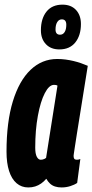

<svg xmlns="http://www.w3.org/2000/svg" viewBox="-20 -813 405 843"><path d="M250.8 10Q234.4 10 221.8 5.9Q209.2 1.9 200 -6.6Q190.8 -15.1 183.2 -28.1Q172.7 -15.8 160.6 -7.3Q148.4 1.2 134.6 5.6Q120.7 10 104.2 10Q74.3 10 52.8 -8.5Q31.2 -26.9 19.9 -62.2Q8.6 -97.5 8.6 -146.9Q8.6 -277.2 36.4 -368Q64.2 -458.8 114.2 -506.4Q164.2 -554 231.2 -554Q250.1 -554 268 -551.6Q285.8 -549.2 303 -545.1Q320.1 -541 335.6 -535.6Q351 -530.1 365.4 -524Q347.6 -412.9 336.1 -340.9Q324.5 -268.9 317.8 -226.8Q311 -184.6 308.1 -164.2Q305.1 -143.8 304.1 -137.3Q303.1 -130.7 303.1 -128.7Q303.1 -120.2 306 -116Q308.9 -111.7 317.1 -111.7Q320.9 -111.7 324.8 -112.3Q328.6 -112.9 332.7 -114.8L318.8 -9.8Q307 -1.6 288.6 4.2Q270.2 10 250.8 10ZM182.3 -119.7 232.4 -437Q228.9 -439.2 225.3 -439.8Q221.6 -440.4 216.9 -440.4Q195.6 -440.4 176.7 -403.9Q157.8 -367.4 146.3 -304.7Q134.7 -242 134.7 -164.3Q134.7 -138.1 141.5 -124.9Q148.3 -111.6 159.2 -111.6Q163.6 -111.6 167.7 -112.7Q171.7 -113.8 175.6 -115.5Q179.5 -117.2 182.3 -119.7ZM240.5 -596Q203.3 -596 181.5 -619.1Q159.6 -642.2 159.6 -680Q159.6 -731.2 184.1 -761.9Q208.5 -792.6 254.4 -792.6Q291.9 -792.6 313.6 -769.4Q335.3 -746.1 335.3 -707.7Q335.3 -657.5 310.7 -626.7Q286.1 -596 240.5 -596ZM243.5 -660.6Q256.6 -660.6 263.9 -672.4Q271.1 -684.2 271.1 -704.3Q271.1 -728 251.4 -728Q238.7 -728 231.3 -716Q223.8 -704.1 223.8 -683.7Q223.8 -660.6 243.5 -660.6Z"/></svg>

Font: Georama ExtraCondensed Thin
Style: Italic
Weight: 100
Width: 2
Italic angle: -9°
Designer: Jean-Baptiste Levee
Foundry: Production Type
Version: Version 1.001